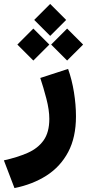

<svg xmlns="http://www.w3.org/2000/svg" viewBox="-50 -687 442 974"><path d="M204.6 -667 285.6 -585.9 204.6 -504.9 123.5 -585.9ZM290.5 -542 371.6 -460.9 290.5 -379.9 209.5 -460.9ZM119.1 -542 200.2 -460.9 119.1 -379.9 38.1 -460.9ZM23.4 267.1 -30.3 126.5Q38.6 111.3 90.6 88.4Q142.6 65.4 171.4 24.7Q200.2 -16.1 200.2 -84Q200.2 -128.9 185.3 -186.3Q170.4 -243.7 154.3 -291.5L295.4 -337.4Q314.9 -282.7 325.2 -219Q335.4 -155.3 335.4 -96.7Q335.4 9.8 295.9 84.2Q256.3 158.7 186 203.6Q115.7 248.5 23.4 267.1Z"/></svg>

Font: Vazirmatn UI NL Black
Style: Regular
Weight: 900
Designer: Saber Rastikerdar
Foundry: Saber Rastikerdar
Version: Version 33.003